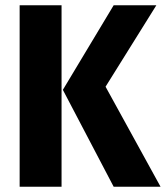

<svg xmlns="http://www.w3.org/2000/svg" viewBox="-20 -713 633 733"><path d="M215 0H55V-693H215ZM383 -382 593 0H414L220 -370L414 -693H577Z"/></svg>

Font: Fira Sans Condensed
Style: Bold
Weight: 700
Width: 3
Designer: bBox Type GmbH & Carrois Corporate GbR & Edenspiekermann AG
Foundry: bBox Type GmbH & Carrois Corporate GbR & Edenspiekermann AG
Version: Version 4.301